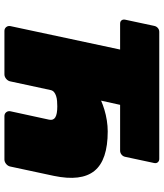

<svg xmlns="http://www.w3.org/2000/svg" viewBox="44 -784 740 868"><g transform="rotate(90 414.0 -350.0)"><path d="M120 0Q109 0 102.5 -8Q96 -16 98 -27L204 -523H87Q77 -523 72 -529.5Q67 -536 69 -546L97 -677Q99 -687 106.5 -693.5Q114 -700 124 -700H698Q708 -700 713.5 -693.5Q719 -687 717 -677L689 -546Q687 -536 679 -529.5Q671 -523 661 -523H454L435 -437Q453 -445 476 -452Q499 -459 524.5 -463Q550 -467 574 -467Q704 -467 752.5 -407Q801 -347 775 -223L733 -27Q731 -16 721.5 -8Q712 0 701 0H505Q494 0 487.5 -8Q481 -16 483 -27L521 -202Q525 -221 510.5 -230Q496 -239 461 -239Q449 -239 436.5 -238Q424 -237 413.5 -233.5Q403 -230 396 -224Q389 -218 387 -208L348 -27Q346 -16 336.5 -8Q327 0 316 0Z"/></g></svg>

Font: Rubik Black
Style: Italic
Weight: 900
Italic angle: -12°
Designer: Hubert and Fischer
Foundry: Hubert and Fischer
Version: Version 2.300;gftools[0.9.30]